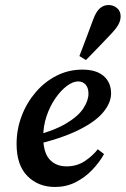

<svg xmlns="http://www.w3.org/2000/svg" viewBox="-20 -732 500 764"><path d="M199 12Q132 12 89 -31.5Q46 -75 46 -159Q46 -217 66 -270Q86 -323 122 -365Q158 -407 205.5 -431Q253 -455 308 -455Q363 -455 392.5 -429.5Q422 -404 422 -360Q422 -323 390.5 -285Q359 -247 290.5 -213.5Q222 -180 111 -154L108 -189Q193 -211 242 -240Q291 -269 311.5 -300.5Q332 -332 332 -359Q332 -383 320.5 -395.5Q309 -408 291 -408Q270 -408 246 -390Q222 -372 200.5 -341Q179 -310 165.5 -270.5Q152 -231 152 -187Q152 -126 177 -98Q202 -70 245 -70Q286 -70 317.5 -91Q349 -112 369 -138L394 -119Q375 -85 346 -55Q317 -25 280 -6.5Q243 12 199 12ZM296 -509Q310 -546 324 -582.5Q338 -619 351 -655Q363 -687 378 -699.5Q393 -712 412 -712Q431 -712 445.5 -700Q460 -688 460 -667Q460 -650 451 -634Q442 -618 425 -600Q400 -573 374 -546.5Q348 -520 322 -493Z"/></svg>

Font: Lisu Bosa Black
Style: Italic
Weight: 900
Italic angle: -19°
Designer: David Morse, Annie Olsen, Victor Gaultney, Frank Grießhammer (Latin)
Foundry: SIL International
Version: Version 2.000